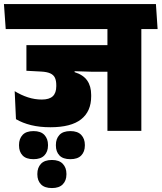

<svg xmlns="http://www.w3.org/2000/svg" viewBox="-45 -664 820 974"><path d="M125 143.5Q161.5 143.5 180 124.5Q198.5 105.5 198.5 74V71Q198.5 40 180.2 20.5Q162 1 125 1Q87.5 1 69.5 20.5Q51.5 40 51.5 71V74Q51.5 105.5 69.5 124.5Q87.5 143.5 125 143.5ZM312 143.5Q349 143.5 367.2 124.5Q385.5 105.5 385.5 74V71Q385.5 40 367.2 20.5Q349 1 312 1Q274.5 1 256.5 20.5Q238.5 40 238.5 71V74Q238.5 105.5 256.5 124.5Q274.5 143.5 312 143.5ZM218.5 290Q255 290 273.5 271Q292 252 292 221V217.5Q292 186.5 273.5 167Q255 147.5 218.5 147.5Q181 147.5 162.8 167Q144.5 186.5 144.5 217.5V221Q144.5 252 162.8 271Q181 290 218.5 290ZM672 -559.5H500V0H672ZM476 -516.5H754.5L746 -643.5H467.5ZM704.5 -516.5 696 -643.5H-25L-16 -516.5ZM555 -435H89V-305L276 -304.5L425 -300H555ZM333.5 -340H89V-305L163 -301Q193 -299.5 210 -291.8Q227 -284 233.8 -269.2Q240.5 -254.5 240.5 -232V-226.5Q240.5 -192.5 222.8 -175.8Q205 -159 167 -159Q131.5 -159 96.8 -170.2Q62 -181.5 29.5 -201.5L36 -59.5Q69 -40 112.8 -29.2Q156.5 -18.5 210.5 -18.5Q315.5 -18.5 366.5 -58.8Q417.5 -99 417.5 -175V-182.5Q417.5 -227 397.2 -255.8Q377 -284.5 333.5 -298Z"/></svg>

Font: Anek Devanagari Medium ExtraBold
Style: Regular
Weight: 800
Version: Version 1.003